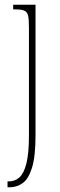

<svg xmlns="http://www.w3.org/2000/svg" viewBox="-20 -556 253 816"><path d="M12 240V215H17Q44 215 63 197.5Q82 180 92.5 137.5Q103 95 103 20V-440Q103 -473 99.5 -489Q96 -505 84 -510.5Q72 -516 47 -516H36V-536H131V18Q131 109 116 157Q101 205 76 222.5Q51 240 21 240Z"/></svg>

Font: Noto Serif Myanmar ExtraCondensed Thin
Style: Regular
Weight: 100
Width: 2
Designer: Ben Mitchell and the Monotype Design Team
Foundry: Monotype Imaging Inc.
Version: Version 2.106; ttfautohint (v1.8.4.7-5d5b)